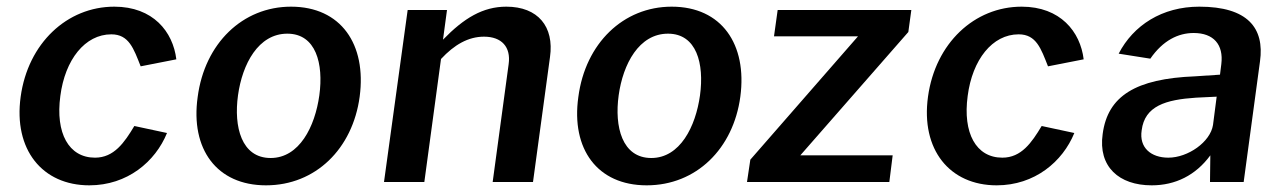

<svg xmlns="http://www.w3.org/2000/svg" viewBox="-20 -546 3857 576"><path d="M323 -526C181 -526 64 -416 42 -256C20 -97 107 10 248 10C362 10 446 -61 481 -147L383 -168C353 -118 322 -73 265 -73C186 -73 146 -147 161 -258C175 -367 235 -443 314 -443C367 -443 381 -400 402 -347L509 -368C499 -451 439 -526 323 -526Z M778 10C927 10 1038 -100 1059 -256C1080 -413 1003 -526 853 -526C708 -526 594 -416 573 -255C551 -99 630 10 778 10ZM792 -72C704 -72 681 -166 694 -260C707 -354 755 -445 842 -445C928 -445 951 -355 938 -260C925 -166 878 -72 792 -72Z M1132 0H1253L1303 -369C1343 -412 1385 -436 1432 -436C1485 -436 1513 -405 1506 -354L1458 0H1579L1630 -375C1643 -466 1594 -526 1499 -526C1429 -526 1372 -492 1309 -427L1321 -516H1203Z M1920 10C2069 10 2180 -100 2201 -256C2222 -413 2145 -526 1995 -526C1850 -526 1736 -416 1715 -255C1693 -99 1772 10 1920 10ZM1934 -72C1846 -72 1823 -166 1836 -260C1849 -354 1897 -445 1984 -445C2070 -445 2093 -355 2080 -260C2067 -166 2020 -72 1934 -72Z M2221 0H2648L2658 -80H2381L2705 -450L2714 -516H2313L2302 -437H2554L2231 -67Z M3045 -526C2903 -526 2786 -416 2764 -256C2742 -97 2829 10 2970 10C3084 10 3168 -61 3203 -147L3105 -168C3075 -118 3044 -73 2987 -73C2908 -73 2868 -147 2883 -258C2897 -367 2957 -443 3036 -443C3089 -443 3103 -400 3124 -347L3231 -368C3221 -451 3161 -526 3045 -526Z M3435 10C3506 10 3567 -20 3611 -80L3610 0H3711L3760 -362C3774 -462 3723 -526 3578 -526C3466 -526 3380 -470 3336 -385L3431 -370C3469 -425 3515 -447 3561 -447C3621 -447 3651 -412 3644 -354L3640 -322L3565 -317C3387 -310 3303 -258 3288 -144C3274 -46 3337 10 3435 10ZM3485 -73C3433 -73 3397 -103 3405 -155C3414 -228 3477 -247 3568 -253L3630 -256L3619 -171C3611 -120 3544 -73 3485 -73Z"/></svg>

Font: United Sans SemiBold
Style: Italic
Weight: 600
Italic angle: -8°
Designer: Pablo Impallari, Rodrigo Fuenzalida (Modified by Dan O. Williams)
Version: Version 1.000;PS 001.000;hotconv 1.0.88;makeotf.lib2.5.64775